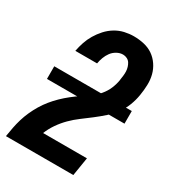

<svg xmlns="http://www.w3.org/2000/svg" viewBox="-180 -846 859 948"><g transform="rotate(30 250.0 -371.5)"><path d="M2 0V-1Q6 -27 11 -52.5Q16 -78 23.5 -103Q31 -128 42 -152.5Q53 -177 67 -200.5Q81 -224 98.5 -245.5Q116 -267 135.5 -286Q155 -305 177 -322.5Q199 -340 222 -355.5Q245 -371 267.5 -387Q290 -403 308 -424.5Q326 -446 336.5 -471Q347 -496 351 -521V-523Q353 -536 354.5 -548.5Q356 -561 355.5 -573Q355 -585 351.5 -596.5Q348 -608 342 -617.5Q336 -627 325 -632.5Q314 -638 302 -638Q284 -638 267 -628.5Q250 -619 239 -604Q228 -589 221.5 -571.5Q215 -554 212 -536H88Q93 -562 101.5 -587.5Q110 -613 124 -636.5Q138 -660 157 -681Q176 -702 200 -716.5Q224 -731 250.5 -737Q277 -743 303 -743Q333 -743 361.5 -736.5Q390 -730 412.5 -714.5Q435 -699 451 -675.5Q467 -652 474 -624.5Q481 -597 480 -567Q479 -537 474 -507Q469 -476 457.5 -446Q446 -416 426.5 -389Q407 -362 381.5 -339.5Q356 -317 330 -297Q304 -277 277 -257Q250 -237 226.5 -213.5Q203 -190 184 -162.5Q165 -135 153 -105H403L386 0ZM36 -346V-418H478V-346Z"/></g></svg>

Font: Iosevka Curly Extrabold
Style: Italic
Weight: 800
Italic angle: -9°
Monospace: yes
Designer: Belleve Invis
Foundry: Belleve Invis
Version: Version 22.1.2; ttfautohint (v1.8.4)